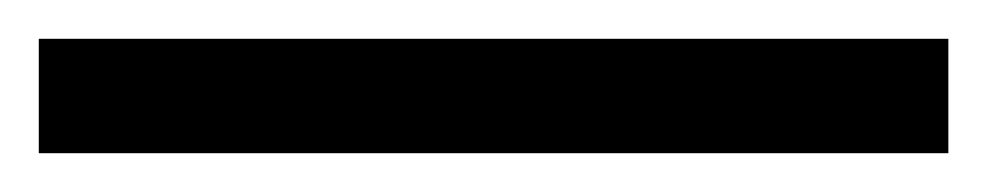

<svg xmlns="http://www.w3.org/2000/svg" viewBox="-25 63 509 99"><path d="M-5 142V83H464V142Z"/></svg>

Font: Noto Serif Gujarati Black
Style: Regular
Weight: 900
Version: Version 2.102